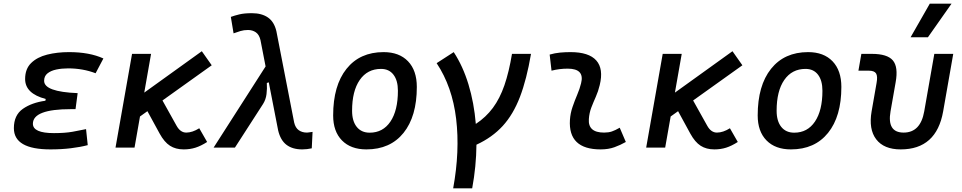

<svg xmlns="http://www.w3.org/2000/svg" viewBox="-20 -815 5313 1060"><path d="M258.3 9.8Q56.6 9.8 56.6 -107.4Q56.6 -179.2 106 -213.9Q155.3 -248.5 230.5 -258.8L232.4 -268.6Q118.7 -298.3 118.7 -378.9Q118.7 -434.6 151.9 -467Q185.1 -499.5 240.2 -513.4Q295.4 -527.3 360.8 -527.3Q474.1 -527.3 550.8 -492.2L507.8 -410.6Q437.5 -437.5 356 -437.5Q321.3 -437.5 291 -431.2Q260.7 -424.8 242.2 -409.9Q223.6 -395 223.6 -368.7Q223.6 -308.1 408.7 -300.8L397 -212.4H371.6Q161.6 -212.4 161.6 -131.8Q161.6 -80.1 277.8 -80.1Q338.9 -80.1 380.6 -87.6Q422.4 -95.2 455.1 -102.1L464.4 -13.7Q423.3 -2.9 371.3 3.4Q319.3 9.8 258.3 9.8Z M617.7 0 709 -517.6H814L776.4 -303.7L1094.2 -532.2L1148.9 -454.6L877 -260.3L954.6 -121.1Q975.6 -83 1008.3 -83Q1042 -83 1080.1 -106.9L1123.5 -31.2Q1089.4 -9.3 1059.3 0.2Q1029.3 9.8 994.1 9.8Q949.7 9.8 918.5 -10.3Q887.2 -30.3 861.3 -77.6L793.9 -201.2L752.9 -171.9L722.7 0Z M1648.4 9.8Q1594.7 9.8 1561.5 -15.6Q1528.3 -41 1515.6 -95.2L1463.9 -360.4L1453.1 -356.9Q1455.1 -325.7 1451.4 -295.7Q1447.8 -265.6 1432.1 -240.7L1276.9 0H1159.2L1446.3 -448.2L1418 -593.8Q1411.1 -623.5 1392.6 -636.5Q1374 -649.4 1349.1 -649.4Q1326.7 -649.4 1307.4 -643.6Q1288.1 -637.7 1269.5 -630.9L1254.4 -721.7Q1274.4 -729 1301.3 -735.6Q1328.1 -742.2 1370.6 -742.2Q1424.8 -742.2 1459.2 -718.5Q1493.7 -694.8 1505.9 -642.6L1604 -138.7Q1610.8 -109.4 1629.4 -96.2Q1647.9 -83 1674.8 -83Q1677.2 -83 1684.6 -84Q1691.9 -85 1705.6 -86.9L1701.2 3.9Q1674.3 9.8 1648.4 9.8Z M2002.9 9.8Q1916.5 9.8 1867.9 -39.8Q1819.3 -89.4 1819.3 -177.7Q1819.3 -342.8 1893.1 -435.1Q1966.8 -527.3 2097.7 -527.3Q2184.1 -527.3 2232.7 -476.6Q2281.2 -425.8 2281.2 -335Q2281.2 -172.4 2207.8 -81.3Q2134.3 9.8 2002.9 9.8ZM2021 -82.5Q2094.2 -82.5 2135.5 -143.8Q2176.8 -205.1 2176.8 -314Q2176.8 -370.6 2152.3 -402.6Q2127.9 -434.6 2083.5 -434.6Q2008.3 -434.6 1966.1 -373.5Q1923.8 -312.5 1923.8 -203.6Q1923.8 -146.5 1949.5 -114.5Q1975.1 -82.5 2021 -82.5Z M2481.9 224.6Q2519.5 19 2498.3 -158.7Q2477.1 -336.4 2390.6 -466.3L2484.9 -527.3Q2535.6 -450.2 2566.4 -348.9Q2597.2 -247.6 2606.9 -130.9Q2662.6 -167.5 2701.2 -219.5Q2739.7 -271.5 2764.9 -344.5Q2790 -417.5 2806.6 -517.6H2911.6Q2887.7 -377 2850.6 -280Q2813.5 -183.1 2755.4 -119.6Q2697.3 -56.2 2610.4 -16.1Q2609.4 102.5 2586.9 224.6Z M3401.4 -109.9 3435.1 -31.2Q3405.3 -14.2 3372.1 -2.2Q3338.9 9.8 3295.9 9.8Q3116.2 9.8 3126.5 -153.3Q3128.9 -189.9 3140.9 -224.6Q3152.8 -259.3 3166.7 -292Q3180.7 -324.7 3188 -355Q3209 -436 3114.3 -436Q3067.9 -436 3024.9 -424.8L3014.6 -513.7Q3043.5 -522 3072.3 -524.7Q3101.1 -527.3 3129.9 -527.3Q3231 -527.3 3272 -481.2Q3313 -435.1 3291 -345.2Q3282.7 -310.5 3269.3 -280.5Q3255.9 -250.5 3244.6 -221.2Q3233.4 -191.9 3231 -157.7Q3225.6 -83 3314.9 -83Q3339.4 -83 3357.7 -89.1Q3376 -95.2 3401.4 -109.9Z M3547.4 0 3638.7 -517.6H3743.7L3706.1 -303.7L4023.9 -532.2L4078.6 -454.6L3806.6 -260.3L3884.3 -121.1Q3905.3 -83 3938 -83Q3971.7 -83 4009.8 -106.9L4053.2 -31.2Q4019 -9.3 3989 0.2Q3959 9.8 3923.8 9.8Q3879.4 9.8 3848.1 -10.3Q3816.9 -30.3 3791 -77.6L3723.6 -201.2L3682.6 -171.9L3652.3 0Z M4346.7 9.8Q4260.3 9.8 4211.7 -39.8Q4163.1 -89.4 4163.1 -177.7Q4163.1 -342.8 4236.8 -435.1Q4310.5 -527.3 4441.4 -527.3Q4527.8 -527.3 4576.4 -476.6Q4625 -425.8 4625 -335Q4625 -172.4 4551.5 -81.3Q4478 9.8 4346.7 9.8ZM4364.7 -82.5Q4438 -82.5 4479.2 -143.8Q4520.5 -205.1 4520.5 -314Q4520.5 -370.6 4496.1 -402.6Q4471.7 -434.6 4427.2 -434.6Q4352.1 -434.6 4309.8 -373.5Q4267.6 -312.5 4267.6 -203.6Q4267.6 -146.5 4293.2 -114.5Q4318.8 -82.5 4364.7 -82.5Z M4952.6 9.8Q4859.9 9.8 4817.4 -45.9Q4774.9 -101.6 4792 -200.2L4819.3 -356.4Q4826.2 -394 4816.7 -409.4Q4807.1 -424.8 4776.9 -424.8H4719.2L4735.4 -517.6H4793Q4878.9 -517.6 4909.4 -481.4Q4939.9 -445.3 4924.8 -361.3L4896.5 -200.2Q4876 -83 4968.8 -83Q5062 -83 5082.5 -200.2L5138.2 -517.6H5242.7L5187 -200.2Q5149.9 9.8 4952.6 9.8ZM5007.3 -609.4 5113.3 -794.9H5233.4L5103 -609.4Z"/></svg>

Font: Cascadia Mono
Style: Italic
Weight: 400
Italic angle: -10°
Monospace: yes
Designer: Aaron Bell
Foundry: Saja Typeworks
Version: Version 2404.023; ttfautohint (v1.8.4)